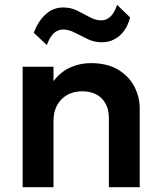

<svg xmlns="http://www.w3.org/2000/svg" viewBox="-20 -777 668 797"><path d="M74 0V-500H202V-440Q232 -479.5 272.2 -497.2Q312.5 -515 356.5 -515Q425.5 -515 470.8 -487.5Q516 -460 538 -417Q560 -374 560 -327V0H432V-287Q432 -338 402.5 -368Q373 -398 320 -398Q285.5 -398 258.8 -382.8Q232 -367.5 217 -340Q202 -312.5 202 -276.5V0ZM174.5 -590 120 -641Q139 -690.5 170.2 -718.2Q201.5 -746 242.5 -746Q274 -746 300.8 -732.8Q327.5 -719.5 352 -706Q376.5 -692.5 400.5 -692.5Q423 -692.5 439.5 -709Q456 -725.5 466 -757L520 -705Q507.5 -655 475.8 -628.2Q444 -601.5 403 -601.5Q371.5 -601.5 343.8 -614.8Q316 -628 290.8 -641.2Q265.5 -654.5 242 -654.5Q219.5 -654.5 202.8 -638.5Q186 -622.5 174.5 -590Z"/></svg>

Font: Geologica EX Med
Style: Regular
Weight: 500
Designer: Sindre Bremnes, Frode Helland
Foundry: Monokrom Skriftforlag AS
Version: Version 1.010;gftools[0.9.28]